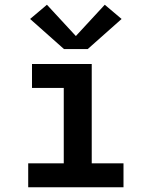

<svg xmlns="http://www.w3.org/2000/svg" viewBox="-20 -790 640 810"><path d="M99 0V-101H249V-419H115V-520H367V-101H501V0ZM250 -583 107 -710 178 -770 300 -638 422 -770 493 -710 350 -583Z"/></svg>

Font: Iosevka SS04 Extended
Style: Bold
Weight: 700
Width: 7
Monospace: yes
Designer: Belleve Invis
Foundry: Belleve Invis
Version: Version 19.0.0; ttfautohint (v1.8.4)